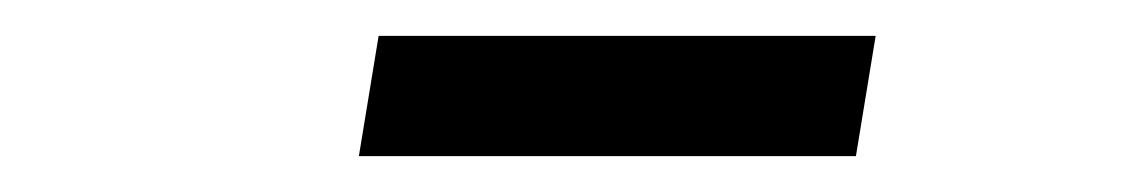

<svg xmlns="http://www.w3.org/2000/svg" viewBox="-20 -725 640 107"><path d="M191 -705H468L457 -638H180Z"/></svg>

Font: iA Writer Mono V
Style: Regular
Weight: 400
Italic angle: -9.5°
Designer: Mike Abbink, Paul van der Laan, Pieter van Rosmalen
Foundry: Bold Monday
Version: Version 2.000